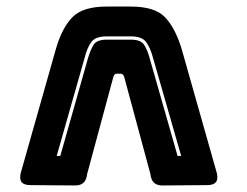

<svg xmlns="http://www.w3.org/2000/svg" viewBox="-20 -737 754 586"><path d="M43 -208 151 -589Q169 -651 200.5 -684Q232 -717 306 -717H379Q453 -717 484 -684Q515 -651 534 -589L642 -208Q646 -189 638.5 -180.5Q631 -172 612 -172L480 -171Q461 -170 451 -178.5Q441 -187 439 -206L361 -495Q359 -505 355.5 -509Q352 -513 343 -512Q333 -513 329.5 -509Q326 -505 324 -495L246 -206Q244 -187 234 -178.5Q224 -170 205 -171L73 -172Q54 -172 46.5 -180.5Q39 -189 43 -208ZM533 -261 446 -564Q439 -590 426.5 -608Q414 -626 379 -626H306Q271 -626 258.5 -608.5Q246 -591 239 -563L153 -261H164L249 -561Q256 -584 265.5 -600Q275 -616 306 -616H379Q410 -616 420 -600Q430 -584 436 -562L522 -261Z"/></svg>

Font: Bungee Inline
Style: Regular
Weight: 400
Designer: David Jonathan Ross
Foundry: David Jonathan Ross
Version: Version 1.001;PS 1.0;hotconv 1.0.72;makeotf.lib2.5.5900